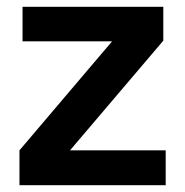

<svg xmlns="http://www.w3.org/2000/svg" viewBox="-20 -542 542 562"><path d="M37 0V-102L308 -421H46V-522H458V-423L185 -102H465V0Z"/></svg>

Font: IBM Plex Sans Hebrew SemiBold
Style: Regular
Weight: 600
Designer: Mike Abbink, Paul van der Laan, Pieter van Rosmalen, Yanek Iontef
Foundry: Bold Monday
Version: Version 1.2